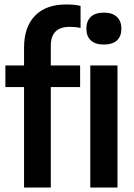

<svg xmlns="http://www.w3.org/2000/svg" viewBox="-20 -838 599 858"><path d="M275.5 -818Q315.5 -818 340 -811.5V-713Q320 -718 291.5 -718Q207 -718 207 -633.5V-545.5H338V-449H207V0H87.5V-449H4V-545.5H87.5V-625.5Q87.5 -717 136.2 -767.5Q185 -818 275.5 -818ZM366 -710Q366 -744 385.8 -762.8Q405.5 -781.5 444 -781.5Q482.5 -781.5 502.5 -762.5Q522.5 -743.5 522.5 -710Q522.5 -676 502.8 -657.5Q483 -639 444 -639Q405.5 -639 385.8 -657.5Q366 -676 366 -710ZM383.5 0V-545.5H505V0Z"/></svg>

Font: Encode Sans Condensed SemiBold
Style: Regular
Weight: 600
Width: 3
Designer: Multiple Designers
Foundry: Impallari Type
Version: Version 2.000